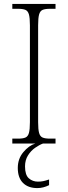

<svg xmlns="http://www.w3.org/2000/svg" viewBox="-20 -734 348 982"><path d="M43 0V-25H73Q97 -25 110 -30.5Q123 -36 128 -54Q133 -72 133 -109V-605Q133 -642 128 -660Q123 -678 110 -683.5Q97 -689 73 -689H43V-714H264V-689H235Q211 -689 198 -683.5Q185 -678 180 -660Q175 -642 175 -605V-109Q175 -72 180 -54Q185 -36 198 -30.5Q211 -25 235 -25H264V0ZM171 228Q124 228 97.5 201.5Q71 175 71 125Q71 78 99.5 44Q128 10 161 0H200Q181 7 159.5 22Q138 37 123 61Q108 85 108 117Q108 161 127.5 178Q147 195 174 195Q189 195 201 192.5Q213 190 231 184V213Q201 228 171 228Z"/></svg>

Font: Noto Serif Lao SemiCondensed ExtraLight
Style: Regular
Weight: 200
Width: 4
Designer: Monotype Design Team
Foundry: Monotype Imaging Inc.
Version: Version 2.003; ttfautohint (v1.8.4.7-5d5b)